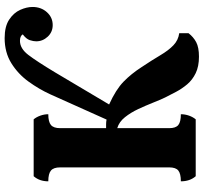

<svg xmlns="http://www.w3.org/2000/svg" viewBox="-45 -818 877 827"><g transform="rotate(-90 393.5 -404.5)"><path d="M563 14Q521 14 492 0Q463 -14 444 -36.5Q425 -59 411.5 -84.5Q398 -110 387 -132Q377 -153 364.5 -184.5Q352 -216 337 -248Q322 -280 302 -305Q282 -330 255 -338V-114Q255 -86 268.5 -75Q282 -64 315 -64Q315 -46 309 -29Q303 -12 293 0H48Q26 -25 26 -64Q59 -64 72.5 -75Q86 -86 86 -114V-584Q86 -612 72.5 -623.5Q59 -635 26 -635Q26 -673 48 -698H293Q303 -686 309 -669Q315 -652 315 -635Q282 -635 268.5 -623.5Q255 -612 255 -584V-386Q262 -386 272 -386Q282 -386 292 -384L401 -627Q423 -675 455.5 -720Q488 -765 534.5 -794Q581 -823 643 -823Q693 -823 722.5 -803.5Q752 -784 764.5 -756Q777 -728 777 -703Q777 -666 754.5 -641Q732 -616 699 -616Q669 -616 649 -637.5Q629 -659 629 -687Q629 -699 634 -714.5Q639 -730 659 -745Q652 -757 631 -757Q598 -757 570.5 -721Q543 -685 496 -607L357 -373Q421 -344 455 -311Q489 -278 518 -233Q548 -188 569 -152.5Q590 -117 612 -96Q634 -75 664 -71V-31Q648 -10 625.5 2Q603 14 563 14Z"/></g></svg>

Font: Calistoga
Style: Regular
Weight: 400
Designer: Yvonne Schuttler, Eben Sorkin
Foundry: www.sorkintype.com
Version: Version 1.010; ttfautohint (v1.8.4.7-5d5b)